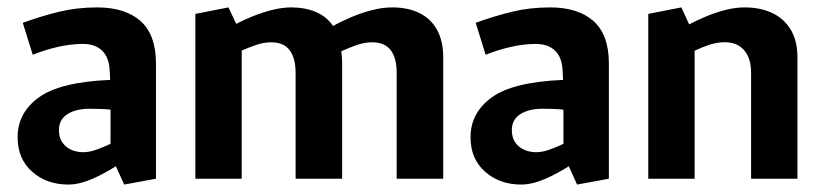

<svg xmlns="http://www.w3.org/2000/svg" viewBox="-20 -485 2237 521"><path d="M165.1 15.8Q106.7 15.8 67.3 -19Q27.8 -53.7 27.8 -112.8Q27.8 -178.7 85.1 -220.5Q142.4 -262.4 278.9 -268.2Q278.4 -277.3 278.1 -286.1Q277.8 -294.9 276.8 -303.4Q273 -334.5 254.2 -350.2Q235.4 -365.8 204.9 -365.8Q172.6 -365.8 137.4 -357.8Q102.2 -349.8 68.8 -336.4L41.8 -423.1Q91.1 -441.1 140 -453Q188.9 -464.9 243.2 -464.9Q320 -464.9 361.6 -427.7Q403.2 -390.5 403.2 -313V0L317 15.8L294.4 -33.8Q276.9 -22.7 254.7 -11.1Q232.6 0.5 209.7 8.2Q186.7 15.8 165.1 15.8ZM205.2 -72Q222 -72 240.5 -78.4Q258.9 -84.8 279.9 -94.7V-187.5Q266.9 -188.9 252.8 -189.4Q238.7 -189.9 223.7 -189.9Q185.6 -189.9 162.7 -175.1Q139.9 -160.3 139.9 -132.1Q139.9 -111.6 149.4 -98.2Q158.8 -84.8 173.8 -78.4Q188.7 -72 205.2 -72Z M510.1 0V-447.3L599.9 -464.9L621 -420.3Q642.1 -431.3 667.3 -441.4Q692.6 -451.5 719.4 -458.2Q746.3 -464.9 770.2 -464.9Q808 -464.9 837.3 -452.4Q866.6 -439.9 883.8 -414.5Q904.9 -426.5 932.3 -438.1Q959.6 -449.7 988.6 -457.3Q1017.6 -464.9 1044.5 -464.9Q1086.4 -464.9 1117.4 -450Q1148.3 -435.1 1165.5 -404.8Q1182.7 -374.5 1182.7 -329V0H1056.4V-287.9Q1056.4 -327.4 1040.2 -348.8Q1024 -370.2 989.8 -370.2Q968.6 -370.2 947.4 -362.6Q926.2 -355 906 -345.9Q907 -339.1 907.7 -331.8Q908.4 -324.5 908.4 -316.7V0H782.1V-287.9Q782.1 -327.4 765.9 -348.8Q749.7 -370.2 716 -370.2Q695.7 -370.2 675.7 -363.3Q655.6 -356.4 635.9 -347.8V0Z M1394.1 15.8Q1335.7 15.8 1296.3 -19Q1256.8 -53.7 1256.8 -112.8Q1256.8 -178.7 1314.1 -220.5Q1371.4 -262.4 1507.9 -268.2Q1507.4 -277.3 1507.1 -286.1Q1506.8 -294.9 1505.8 -303.4Q1502 -334.5 1483.2 -350.2Q1464.4 -365.8 1433.9 -365.8Q1401.6 -365.8 1366.4 -357.8Q1331.2 -349.8 1297.8 -336.4L1270.8 -423.1Q1320.1 -441.1 1369 -453Q1417.9 -464.9 1472.2 -464.9Q1549 -464.9 1590.6 -427.7Q1632.2 -390.5 1632.2 -313V0L1546 15.8L1523.4 -33.8Q1505.9 -22.7 1483.7 -11.1Q1461.6 0.5 1438.7 8.2Q1415.7 15.8 1394.1 15.8ZM1434.2 -72Q1451 -72 1469.5 -78.4Q1487.9 -84.8 1508.9 -94.7V-187.5Q1495.9 -188.9 1481.8 -189.4Q1467.7 -189.9 1452.7 -189.9Q1414.6 -189.9 1391.7 -175.1Q1368.9 -160.3 1368.9 -132.1Q1368.9 -111.6 1378.4 -98.2Q1387.8 -84.8 1402.8 -78.4Q1417.7 -72 1434.2 -72Z M1739.1 0V-447.3L1828.9 -464.9L1850 -418.8Q1870.6 -429.8 1896 -440.4Q1921.4 -451.1 1948.4 -458Q1975.4 -464.9 2000.8 -464.9Q2042.7 -464.9 2074.9 -450Q2107 -435.1 2125.5 -404.8Q2143.9 -374.5 2143.9 -329V0H2018.1V-287.9Q2018.1 -326.4 1999.5 -348.4Q1980.9 -370.4 1946.7 -370.4Q1925.4 -370.4 1904 -363.2Q1882.5 -356 1864.9 -347.3V0Z"/></svg>

Font: Ancizar Sans Thin
Style: Regular
Weight: 100
Designer: Cesar Puertas, Viviana Monsalve, Julian Moncada, Julian Prieto, Jose Castro, Mariel Hernandez, Felipe Aragon, Sara Alarc
Version: Version 8.100